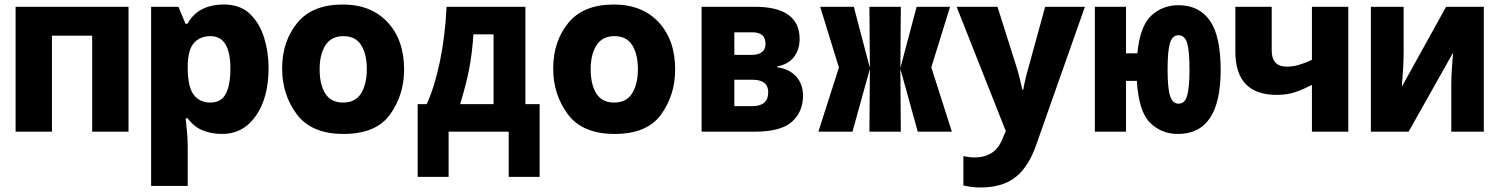

<svg xmlns="http://www.w3.org/2000/svg" viewBox="-20 -583 6640 850"><path d="M210 0V-425H388V0H549V-553H49V0Z M911 -129Q864 -129 837.5 -163.5Q811 -198 811 -286Q811 -361 838 -392Q865 -423 912 -423Q1000 -423 1000 -279Q1000 -208 980 -168.5Q960 -129 911 -129ZM811 240V62Q811 32 807.5 -4Q804 -40 802 -59H811Q839 -21 878 -5.5Q917 10 963 10Q1057 10 1113 -70.5Q1169 -151 1169 -282Q1169 -353 1149 -417Q1129 -481 1086 -522Q1043 -563 972 -563Q857 -563 810 -478H801L770 -553H649V240Z M1769 -275Q1769 -406 1696 -484.5Q1623 -563 1497 -563Q1362 -563 1295.5 -481Q1229 -399 1229 -280Q1229 -164 1294 -77Q1359 10 1501 10Q1645 10 1707 -76.5Q1769 -163 1769 -275ZM1395 -276Q1395 -343 1421 -383Q1447 -423 1500 -423Q1554 -423 1579 -383Q1604 -343 1604 -277Q1604 -212 1579 -170.5Q1554 -129 1499 -129Q1445 -129 1420 -169Q1395 -209 1395 -276Z M2076 -431H2165V-122H2017Q2044 -210 2057 -277.5Q2070 -345 2076 -431ZM1966 200V0H2232V200H2369V-122H2306V-553H1957Q1951 -424 1927.5 -311Q1904 -198 1869 -122H1829V200Z M2969 -275Q2969 -406 2896 -484.5Q2823 -563 2697 -563Q2562 -563 2495.5 -481Q2429 -399 2429 -280Q2429 -164 2494 -77Q2559 10 2701 10Q2845 10 2907 -76.5Q2969 -163 2969 -275ZM2595 -276Q2595 -343 2621 -383Q2647 -423 2700 -423Q2754 -423 2779 -383Q2804 -343 2804 -277Q2804 -212 2779 -170.5Q2754 -129 2699 -129Q2645 -129 2620 -169Q2595 -209 2595 -276Z M3321 0Q3437 0 3486 -44Q3535 -88 3535 -159Q3535 -211 3504.5 -244.5Q3474 -278 3421 -285V-289Q3470 -298 3495 -331Q3520 -364 3520 -410Q3520 -553 3321 -553H3086V0ZM3231 -440H3311Q3369 -440 3369 -389Q3369 -340 3306 -340H3231ZM3231 -230H3311Q3381 -230 3381 -175Q3381 -113 3310 -113H3231Z M3754 0 3831 -278 3829 0H3968L3966 -278L4043 0H4194L4103 -285L4186 -553H4038L3966 -282L3968 -553H3829L3831 -282L3760 -553H3611L3694 -284L3603 0Z M4570 51 4783 -553H4607L4534 -287Q4526 -260 4520 -234.5Q4514 -209 4510 -186H4506Q4499 -217 4493.5 -239.5Q4488 -262 4481 -284L4396 -553H4215L4433 -2L4424 17Q4404 73 4371 93.5Q4338 114 4296 114Q4271 114 4245 108V238Q4282 247 4321 247Q4419 247 4477.5 200Q4536 153 4570 51Z M5195 10Q5384 10 5384 -273Q5384 -424 5336 -492Q5288 -560 5197 -560Q5127 -560 5077 -514Q5027 -468 5015 -347H4965V-553H4827V0H4965V-225H5013Q5021 -90 5071 -40Q5121 10 5195 10ZM5149 -275Q5149 -357 5159.5 -392Q5170 -427 5197 -427Q5225 -427 5235.5 -392.5Q5246 -358 5246 -274Q5246 -198 5236 -161Q5226 -124 5198 -124Q5171 -124 5160 -158.5Q5149 -193 5149 -275Z M5949 0V-553H5788V-318Q5758 -304 5731 -296Q5704 -288 5677 -288Q5610 -288 5610 -359V-553H5449V-355Q5449 -163 5632 -163Q5680 -163 5715.5 -175.5Q5751 -188 5788 -207V0Z M6216 0 6413 -350Q6410 -312 6407.5 -278.5Q6405 -245 6405 -208V0H6549V-553H6382L6186 -199Q6190 -250 6192 -283.5Q6194 -317 6194 -356V-553H6049V0Z"/></svg>

Font: Noto Sans Mono UI ExtraBold
Style: Regular
Weight: 800
Designer: Monotype Design team
Foundry: Monotype Imaging Inc.
Version: 1.000